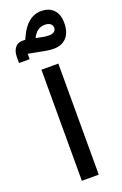

<svg xmlns="http://www.w3.org/2000/svg" viewBox="-197 -956 638 1004"><g transform="rotate(-20 122.0 -453.5)"><path d="M73 -618H167V0H73ZM-25 -725Q-25 -758 -8 -778Q9 -798 47 -794L53 -807Q97 -907 177 -907Q219 -907 244 -881.5Q269 -856 269 -808Q269 -756 243.5 -727.5Q218 -699 172 -699Q161 -699 147 -700.5Q133 -702 108 -707L34 -721V-691H-25ZM169 -833Q124 -833 101 -784L120 -780Q144 -775 155 -774Q166 -773 173 -773Q190 -773 200.5 -780.5Q211 -788 211 -802Q211 -816 200 -824.5Q189 -833 169 -833Z"/></g></svg>

Font: IBM Plex Arabic Medium
Style: Regular
Weight: 500
Designer: Mike Abbink, Paul van der Laan, Pieter van Rosmalen, Wael Morcos, Khajak Apelian
Foundry: Bold Monday
Version: Version 1.0